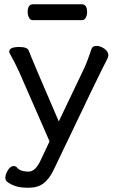

<svg xmlns="http://www.w3.org/2000/svg" viewBox="-20 -705 540 895"><path d="M116 170H106Q47 170 12 141Q5 134 5 124Q5 107 17 88Q29 69 44 69Q54 69 61 78Q77 95 113 95Q145 95 169 43L211 -46L67 -375Q47 -418 26 -455Q23 -461 23 -464Q23 -486 69 -486Q108 -486 114 -469Q129 -428 254 -139L372 -386Q389 -423 407 -478Q412 -491 430 -491Q448 -491 466.5 -478Q485 -465 485 -447Q485 -440 481 -432Q453 -381 231 85Q210 129 183 149.5Q156 170 116 170ZM361 -611H133Q121 -611 115 -623Q109 -635 109 -649Q109 -685 134 -685H362Q386 -685 386 -648Q386 -635 380 -623Q374 -611 361 -611Z"/></svg>

Font: ToneOZ-Pinyin-WenKai-Medium
Style: Medium
Weight: 700
Designer: Fontworks Inc.
Foundry: ToneOZ
Version: Version 0.240331